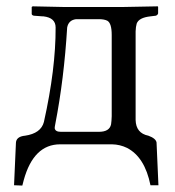

<svg xmlns="http://www.w3.org/2000/svg" viewBox="-20 -451 546 600"><path d="M23.9 127.9 29.8 -4.9Q30.8 -22.5 53.7 -26.4Q56.2 -26.9 58.1 -26.9Q107.9 -34.2 117.2 -69.8Q154.3 -235.8 153.8 -365.2Q153.8 -395.5 115.7 -399.9Q113.8 -399.9 112.8 -399.9L85.9 -401.9Q79.6 -403.3 79.1 -407.2V-429.2L82 -431.2Q82.5 -431.2 176.8 -429.2H367.2L473.1 -431.2L474.1 -429.2V-409.2Q472.7 -403.8 466.8 -401.9L450.2 -399.9Q414.1 -396 407.2 -377.4Q404.3 -367.7 403.8 -353V-76.2Q404.8 -34.7 443.8 -26.9Q466.8 -18.6 469.2 -5.9L475.1 127.9H450.2Q432.6 40 377 11.2Q355 0.5 330.1 0H168Q85 0 54.2 111.8Q51.8 120.6 49.8 128.9ZM150.9 -50.8Q152.3 -39.1 169.9 -39.1H289.1Q322.3 -39.1 327.1 -62.5Q328.6 -71.8 329.1 -87.9V-341.8Q329.1 -378.4 315.4 -386.2Q305.7 -391.1 289.1 -391.1H217.8Q194.3 -388.2 189.9 -365.2Q180.2 -204.6 152.8 -63.5Q150.9 -54.2 150.9 -50.8Z"/></svg>

Font: Linux Libertine Display O
Style: Regular
Weight: 400
Designer: Philipp H. Poll
Foundry: Philipp H. Poll
Version: Version 5.0.9